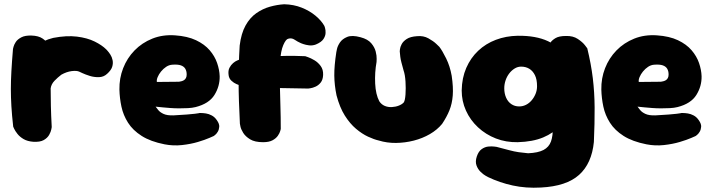

<svg xmlns="http://www.w3.org/2000/svg" viewBox="-20 -667 3347 902"><path d="M123 -40Q98 -38 84.5 -54.5Q71 -71 65.5 -93.5Q60 -116 59 -133.5Q58 -151 58 -151Q50 -184 47.5 -203Q45 -222 46 -232.5Q47 -243 48.5 -250Q50 -257 50 -266Q54 -325 79 -371.5Q104 -418 144 -448Q184 -478 230 -489Q293 -501 341.5 -495Q390 -489 424.5 -472Q459 -455 479 -435Q479 -435 485 -428.5Q491 -422 498.5 -410.5Q506 -399 509 -384Q512 -369 507 -353Q502 -337 483 -320Q467 -305 444.5 -304.5Q422 -304 401.5 -310.5Q381 -317 367 -323.5Q353 -330 353 -330Q341 -336 317 -333Q293 -330 268 -316Q251 -303 236 -287.5Q221 -272 218 -252Q216 -231 214 -212Q212 -193 211 -175Q210 -157 210 -137Q210 -117 211 -93Q211 -93 204 -81Q197 -69 178 -56.5Q159 -44 123 -40ZM136 -1Q109 -3 91 -13.5Q73 -24 62 -38Q51 -52 46.5 -62Q42 -72 42 -72Q36 -126 33.5 -168Q31 -210 31 -248.5Q31 -287 33.5 -332Q36 -377 41 -437Q41 -437 43.5 -447Q46 -457 54 -469.5Q62 -482 80 -491.5Q98 -501 128 -500Q161 -499 180 -486Q199 -473 208.5 -456.5Q218 -440 221 -427.5Q224 -415 224 -415Q221 -367 219.5 -328Q218 -289 218 -251Q218 -213 219 -169.5Q220 -126 223 -70Q223 -70 221 -59Q219 -48 211 -33.5Q203 -19 185.5 -9Q168 1 136 -1Z M753 11Q687 -2 645.5 -28.5Q604 -55 581.5 -90.5Q559 -126 550.5 -166Q542 -206 541 -246Q540 -299 558.5 -346.5Q577 -394 612 -430Q647 -466 695.5 -485.5Q744 -505 802 -501Q861 -497 901 -478Q941 -459 965 -431Q989 -403 1000 -371Q1011 -339 1012 -309Q1013 -262 987.5 -221Q962 -180 899 -164Q883 -160 863 -159Q843 -158 822 -158Q801 -158 781 -159.5Q761 -161 745.5 -162.5Q730 -164 720.5 -165Q711 -166 711 -166Q715 -161 723 -150.5Q731 -140 748 -132Q765 -124 795 -125Q834 -127 858 -129Q882 -131 895 -132.5Q908 -134 912.5 -135Q917 -136 917 -136Q917 -136 925.5 -136Q934 -136 947.5 -134Q961 -132 975 -124.5Q989 -117 999 -102Q1011 -85 1010 -71.5Q1009 -58 1003 -48Q997 -38 990.5 -33Q984 -28 984 -28Q984 -28 963.5 -19Q943 -10 909.5 0Q876 10 835 14.5Q794 19 753 11ZM717 -282 820 -283Q820 -283 823.5 -283.5Q827 -284 833 -285.5Q839 -287 844.5 -290.5Q850 -294 853.5 -300.5Q857 -307 857 -317Q857 -333 850.5 -344Q844 -355 829.5 -360Q815 -365 789 -363Q774 -362 760.5 -353Q747 -344 736.5 -331Q726 -318 720.5 -304.5Q715 -291 717 -282Z M1216 1Q1177 1 1155 -12.5Q1133 -26 1122.5 -43Q1112 -60 1109.5 -73Q1107 -86 1107 -86Q1104 -146 1102.5 -192.5Q1101 -239 1101 -279.5Q1101 -320 1102 -362Q1103 -404 1106 -453Q1113 -510 1133.5 -547Q1154 -584 1184 -605Q1214 -626 1248 -635.5Q1282 -645 1315 -647Q1360 -646 1397.5 -631Q1435 -616 1462.5 -593Q1490 -570 1504 -545Q1504 -545 1507 -535.5Q1510 -526 1509.5 -512Q1509 -498 1499.5 -483.5Q1490 -469 1464 -458Q1448 -452 1432 -454Q1416 -456 1405 -460Q1394 -464 1394 -464Q1378 -471 1364 -480.5Q1350 -490 1334 -485Q1323 -483 1311 -455.5Q1299 -428 1296 -379Q1294 -311 1295 -260.5Q1296 -210 1297.5 -164Q1299 -118 1299 -61Q1299 -61 1296.5 -51.5Q1294 -42 1285.5 -29.5Q1277 -17 1260.5 -8Q1244 1 1216 1ZM1498 -315Q1497 -292 1486.5 -279Q1476 -266 1462.5 -260Q1449 -254 1438.5 -252.5Q1428 -251 1428 -251Q1339 -253 1255.5 -254Q1172 -255 1101 -268Q1101 -268 1090 -272.5Q1079 -277 1067.5 -287.5Q1056 -298 1054 -314Q1051 -335 1058 -348.5Q1065 -362 1075 -370.5Q1085 -379 1093.5 -382.5Q1102 -386 1102 -386Q1146 -391 1182.5 -395Q1219 -399 1253.5 -401.5Q1288 -404 1326.5 -404.5Q1365 -405 1414 -403Q1414 -403 1427 -398.5Q1440 -394 1457 -384Q1474 -374 1486.5 -357Q1499 -340 1498 -315Z M1759 -7Q1737 -12 1709 -25Q1681 -38 1652.5 -62Q1624 -86 1600 -124Q1576 -162 1561 -219Q1551 -267 1550.5 -312Q1550 -357 1560 -422Q1560 -422 1563 -436.5Q1566 -451 1577 -467.5Q1588 -484 1611 -493.5Q1634 -503 1674 -492Q1708 -483 1724 -464Q1740 -445 1745 -425Q1750 -405 1749.5 -390.5Q1749 -376 1749 -376Q1740 -326 1742.5 -274.5Q1745 -223 1762 -191Q1772 -176 1787.5 -169.5Q1803 -163 1821 -164Q1839 -165 1854 -171Q1869 -177 1877 -186Q1883 -195 1885 -223.5Q1887 -252 1885 -284Q1883 -316 1876 -336Q1870 -358 1866 -373Q1862 -388 1860.5 -400.5Q1859 -413 1858 -426Q1858 -426 1859 -436Q1860 -446 1867 -459.5Q1874 -473 1891 -484Q1908 -495 1939 -497Q1969 -500 1992.5 -487Q2016 -474 2030 -460.5Q2044 -447 2044 -447Q2058 -429 2076 -392.5Q2094 -356 2102 -311Q2110 -257 2107 -218.5Q2104 -180 2091.5 -149Q2079 -118 2057 -85Q2034 -57 1999.5 -37Q1965 -17 1924 -6.5Q1883 4 1840.5 4.5Q1798 5 1759 -7Z M2521 214Q2451 218 2389 204.5Q2327 191 2273 165Q2273 165 2262 159Q2251 153 2238 140.5Q2225 128 2218.5 110Q2212 92 2220 68Q2228 44 2243 33.5Q2258 23 2274 21.5Q2290 20 2301.5 21.5Q2313 23 2313 23Q2348 32 2372 38.5Q2396 45 2417 48Q2438 51 2461 53Q2508 51 2533.5 37.5Q2559 24 2568.5 -2.5Q2578 -29 2577 -70Q2581 -138 2580.5 -186.5Q2580 -235 2576.5 -275Q2573 -315 2568.5 -357.5Q2564 -400 2559 -455Q2559 -455 2565.5 -466Q2572 -477 2589 -487.5Q2606 -498 2639 -498Q2672 -499 2694.5 -484Q2717 -469 2728 -454.5Q2739 -440 2739 -440Q2757 -366 2765 -299.5Q2773 -233 2773.5 -161.5Q2774 -90 2770 0Q2760 101 2700.5 154.5Q2641 208 2521 214ZM2412 1Q2357 2 2309.5 -16.5Q2262 -35 2225.5 -69Q2189 -103 2169 -147.5Q2149 -192 2149 -242Q2150 -301 2170.5 -348Q2191 -395 2226.5 -428.5Q2262 -462 2309.5 -480Q2357 -498 2412 -499Q2498 -500 2554.5 -473.5Q2611 -447 2639 -391.5Q2667 -336 2667 -250Q2667 -200 2653.5 -155.5Q2640 -111 2610.5 -76.5Q2581 -42 2532 -21.5Q2483 -1 2412 1ZM2419 -167Q2436 -167 2451 -174.5Q2466 -182 2477.5 -195.5Q2489 -209 2496 -226Q2503 -243 2503 -262Q2503 -294 2493 -314Q2483 -334 2466.5 -344Q2450 -354 2428 -354Q2412 -354 2397.5 -345Q2383 -336 2372 -321.5Q2361 -307 2355 -289Q2349 -271 2349 -252Q2349 -228 2357.5 -208.5Q2366 -189 2382 -178Q2398 -167 2419 -167Z M3017 11Q2951 -2 2909.5 -28.5Q2868 -55 2845.5 -90.5Q2823 -126 2814.5 -166Q2806 -206 2805 -246Q2804 -299 2822.5 -346.5Q2841 -394 2876 -430Q2911 -466 2959.5 -485.5Q3008 -505 3066 -501Q3125 -497 3165 -478Q3205 -459 3229 -431Q3253 -403 3264 -371Q3275 -339 3276 -309Q3277 -262 3251.5 -221Q3226 -180 3163 -164Q3147 -160 3127 -159Q3107 -158 3086 -158Q3065 -158 3045 -159.5Q3025 -161 3009.5 -162.5Q2994 -164 2984.5 -165Q2975 -166 2975 -166Q2979 -161 2987 -150.5Q2995 -140 3012 -132Q3029 -124 3059 -125Q3098 -127 3122 -129Q3146 -131 3159 -132.5Q3172 -134 3176.5 -135Q3181 -136 3181 -136Q3181 -136 3189.5 -136Q3198 -136 3211.5 -134Q3225 -132 3239 -124.5Q3253 -117 3263 -102Q3275 -85 3274 -71.5Q3273 -58 3267 -48Q3261 -38 3254.5 -33Q3248 -28 3248 -28Q3248 -28 3227.5 -19Q3207 -10 3173.5 0Q3140 10 3099 14.5Q3058 19 3017 11ZM2981 -282 3084 -283Q3084 -283 3087.5 -283.5Q3091 -284 3097 -285.5Q3103 -287 3108.5 -290.5Q3114 -294 3117.5 -300.5Q3121 -307 3121 -317Q3121 -333 3114.5 -344Q3108 -355 3093.5 -360Q3079 -365 3053 -363Q3038 -362 3024.5 -353Q3011 -344 3000.5 -331Q2990 -318 2984.5 -304.5Q2979 -291 2981 -282Z"/></svg>

Font: Sour Gummy Black
Style: Regular
Weight: 900
Designer: Stefie Justprince
Foundry: Eifetstype
Version: Version 1.000